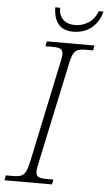

<svg xmlns="http://www.w3.org/2000/svg" viewBox="-75 -926 541 965"><g transform="rotate(5 196.0 -444.0)"><path d="M-15 0 -10 -25H27Q51 -25 66 -30.5Q81 -36 90 -54Q99 -72 107 -109L212 -606Q216 -622 218 -635Q220 -648 220 -656Q220 -677 207.5 -683Q195 -689 169 -689H132L137 -714H377L372 -689H335Q311 -689 296 -683.5Q281 -678 272 -660Q263 -642 256 -605L150 -108Q142 -74 142 -58Q142 -37 154.5 -31Q167 -25 194 -25H230L225 0ZM264 -774Q214 -774 189.5 -803.5Q165 -833 164 -888H188Q189 -848 211 -828Q233 -808 270 -808Q306 -808 337 -827.5Q368 -847 384 -888H407Q395 -837 357.5 -805.5Q320 -774 264 -774Z"/></g></svg>

Font: Noto Serif ExtraLight
Style: Italic
Weight: 200
Italic angle: -12°
Designer: Monotype Design Team
Foundry: Monotype Imaging Inc.
Version: Version 2.014; ttfautohint (v1.8.4.7-5d5b)